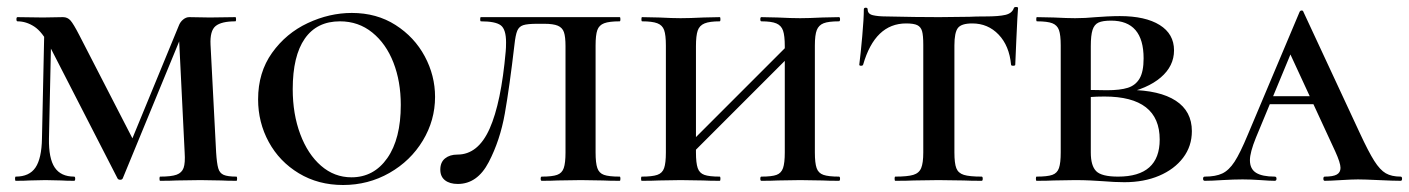

<svg xmlns="http://www.w3.org/2000/svg" viewBox="-20 -517 4029 549"><path d="M107 -446 127 -443 120 -121Q119 -64 136.5 -38Q154 -12 192 -12Q195 -12 195 -6Q195 0 192 0Q169 0 156 -1L110 -2L64 -1Q51 0 25 0Q23 0 23 -6Q23 -12 25 -12Q64 -12 81.5 -38Q99 -64 100 -121ZM656 0Q629 0 613 -1L553 -2L485 -1Q468 0 438 0Q436 0 436 -6Q436 -12 438 -12Q470 -12 485 -17.5Q500 -23 505 -37Q510 -51 508 -81L491 -426L516 -456L331 -7Q329 -3 324 -3Q318 -3 316 -7L122 -385Q101 -426 78 -441Q55 -456 30 -456Q27 -456 27 -462Q27 -468 30 -468L103 -467L160 -468Q173 -468 181.5 -458.5Q190 -449 207 -416L363 -113L323 -35L491 -443Q495 -454 503.5 -461Q512 -468 521 -468L580 -467L653 -468Q655 -468 655 -462Q655 -456 653 -456Q613 -456 596.5 -442.5Q580 -429 582 -389L598 -81Q600 -50 604 -36Q608 -22 619.5 -17Q631 -12 656 -12Q658 -12 658 -6Q658 0 656 0Z M718 -233Q718 -310 758 -366Q798 -422 860 -451Q922 -480 986 -480Q1057 -480 1111 -445.5Q1165 -411 1194.5 -356Q1224 -301 1224 -240Q1224 -173 1189 -115Q1154 -57 1093.5 -22.5Q1033 12 961 12Q890 12 834.5 -21.5Q779 -55 748.5 -111Q718 -167 718 -233ZM1126 -217Q1126 -284 1105 -338Q1084 -392 1044.5 -424Q1005 -456 952 -456Q886 -456 851.5 -406.5Q817 -357 817 -262Q817 -191 838.5 -133.5Q860 -76 898 -43Q936 -10 985 -10Q1049 -10 1087.5 -65Q1126 -120 1126 -217Z M1451 -389Q1437 -269 1423.5 -192.5Q1410 -116 1377.5 -53.5Q1345 9 1289 9Q1266 9 1252.5 -1.5Q1239 -12 1239 -32Q1239 -53 1252.5 -64Q1266 -75 1288 -75Q1347 -75 1380 -149Q1413 -223 1426 -370Q1427 -380 1427 -396Q1427 -433 1412 -444.5Q1397 -456 1355 -456Q1353 -456 1353 -462Q1353 -468 1355 -468H1752Q1754 -468 1754 -462Q1754 -456 1752 -456Q1722 -456 1707.5 -450.5Q1693 -445 1688 -431Q1683 -417 1683 -387V-81Q1683 -51 1688 -36.5Q1693 -22 1707 -17Q1721 -12 1752 -12Q1754 -12 1754 -6Q1754 0 1752 0Q1722 0 1704 -1L1641 -2L1574 -1Q1558 0 1529 0Q1526 0 1526 -6Q1526 -12 1529 -12Q1559 -12 1573 -17Q1587 -22 1592 -36.5Q1597 -51 1597 -81V-385Q1597 -412 1592.5 -425Q1588 -438 1575 -443.5Q1562 -449 1536 -449H1517Q1488 -449 1476 -445Q1464 -441 1459 -429Q1454 -417 1451 -389Z M2157 -456Q2154 -456 2154 -462Q2154 -468 2157 -468L2203 -467Q2243 -465 2268 -465Q2292 -465 2332 -467L2379 -468Q2382 -468 2382 -462Q2382 -456 2379 -456Q2349 -456 2335 -450.5Q2321 -445 2315.5 -431Q2310 -417 2310 -387V-81Q2310 -51 2315 -36.5Q2320 -22 2334.5 -17Q2349 -12 2379 -12Q2382 -12 2382 -6Q2382 0 2379 0Q2349 0 2332 -1L2268 -2L2204 -1Q2187 0 2157 0Q2154 0 2154 -6Q2154 -12 2157 -12Q2187 -12 2200.5 -17Q2214 -22 2219 -36.5Q2224 -51 2224 -81V-385Q2224 -415 2219 -429.5Q2214 -444 2200 -450Q2186 -456 2157 -456ZM1916 -71 2263 -418 2281 -400 1934 -53ZM1816 -456Q1814 -456 1814 -462Q1814 -468 1816 -468L1864 -467Q1904 -465 1926 -465Q1952 -465 1992 -467L2038 -468Q2040 -468 2040 -462Q2040 -456 2038 -456Q2009 -456 1994.5 -450Q1980 -444 1975 -429.5Q1970 -415 1970 -385V-81Q1970 -51 1975 -36.5Q1980 -22 1994 -17Q2008 -12 2038 -12Q2040 -12 2040 -6Q2040 0 2038 0Q2008 0 1991 -1L1926 -2L1864 -1Q1846 0 1815 0Q1813 0 1813 -6Q1813 -12 1815 -12Q1845 -12 1859.5 -17Q1874 -22 1879 -36.5Q1884 -51 1884 -81V-387Q1884 -417 1879 -431Q1874 -445 1859.5 -450.5Q1845 -456 1816 -456Z M2448 -332Q2447 -329 2442 -329Q2437 -329 2437 -332Q2441 -363 2445.5 -413.5Q2450 -464 2450 -490Q2450 -495 2455.5 -495Q2461 -495 2461 -490Q2461 -477 2476 -473.5Q2491 -470 2514 -470Q2600 -468 2665 -468L2752 -469Q2769 -470 2798 -470Q2836 -470 2855 -474.5Q2874 -479 2879 -494Q2880 -497 2885.5 -497Q2891 -497 2891 -494Q2891 -488 2889 -464Q2888 -439 2886 -401.5Q2884 -364 2883 -332Q2883 -329 2877 -329Q2871 -329 2871 -332Q2866 -386 2835.5 -418Q2805 -450 2760 -450Q2729 -450 2719 -437Q2709 -424 2709 -387V-81Q2709 -50 2714.5 -36Q2720 -22 2736 -17Q2752 -12 2787 -12Q2790 -12 2790 -6Q2790 0 2787 0Q2755 0 2736 -1L2663 -2L2593 -1Q2574 0 2540 0Q2538 0 2538 -6Q2538 -12 2540 -12Q2575 -12 2591.5 -17Q2608 -22 2614 -36.5Q2620 -51 2620 -81V-389Q2620 -416 2616.5 -428Q2613 -440 2603 -445Q2593 -450 2571 -450Q2482 -450 2448 -332Z M3388 -142Q3388 -99 3363 -66Q3338 -33 3294.5 -14.5Q3251 4 3195 4Q3168 4 3132 1Q3118 0 3098 -1Q3078 -2 3054 -2L2993 -1Q2975 0 2944 0Q2942 0 2942 -6Q2942 -12 2944 -12Q2975 -12 2989 -17Q3003 -22 3008 -36.5Q3013 -51 3013 -81V-387Q3013 -417 3008 -431Q3003 -445 2989 -450.5Q2975 -456 2945 -456Q2943 -456 2943 -462Q2943 -468 2945 -468L2993 -467Q3033 -465 3054 -465Q3083 -465 3114 -468Q3125 -469 3145.5 -470Q3166 -471 3182 -471Q3255 -471 3296 -445.5Q3337 -420 3337 -373Q3337 -328 3299 -295.5Q3261 -263 3192 -249L3209 -260Q3296 -259 3342 -229Q3388 -199 3388 -142ZM3099 -385V-256L3063 -262Q3094 -259 3145 -259Q3183 -259 3205 -266Q3227 -273 3238.5 -292.5Q3250 -312 3250 -350Q3250 -458 3157 -458Q3133 -458 3121 -452.5Q3109 -447 3104 -431.5Q3099 -416 3099 -385ZM3296 -118Q3296 -241 3138 -241Q3093 -241 3063 -235L3099 -247V-81Q3099 -43 3114.5 -27.5Q3130 -12 3177 -12Q3296 -12 3296 -118Z M3611 -242H3794L3801 -219H3596ZM3985 0Q3965 0 3923 -2Q3881 -4 3863 -4Q3846 -4 3814 -2Q3782 0 3768 0Q3764 0 3764 -6Q3764 -12 3768 -12Q3792 -12 3802.5 -18Q3813 -24 3813 -37Q3813 -51 3798 -84L3663 -376L3700 -434L3571 -123Q3554 -81 3554 -59Q3554 -34 3571.5 -23Q3589 -12 3625 -12Q3630 -12 3630 -6Q3630 0 3625 0Q3611 0 3585 -2Q3557 -4 3533 -4Q3508 -4 3474 -2Q3444 0 3425 0Q3420 0 3420 -6Q3420 -12 3425 -12Q3456 -12 3475 -21Q3494 -30 3510 -54.5Q3526 -79 3548 -132L3696 -483Q3698 -487 3702 -487Q3706 -487 3707 -483L3868 -137Q3893 -83 3909.5 -57Q3926 -31 3942.5 -21.5Q3959 -12 3985 -12Q3989 -12 3989 -6Q3989 0 3985 0Z"/></svg>

Font: Cormorant Unicase SemiBold
Style: Regular
Weight: 600
Designer: Christian Thalmann (Catharsis Fonts)
Foundry: Catharsis Fonts
Version: Version 4.000